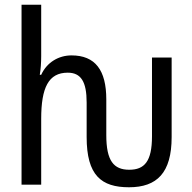

<svg xmlns="http://www.w3.org/2000/svg" viewBox="-20 -780 812 811"><path d="M525 11C643 11 705 -50 705 -201V-537H622V-204C622 -98 590 -63 526 -63C460 -63 429 -101 429 -209V-360C429 -484 382 -546 282 -546C228 -546 178 -517 154 -464H148C152 -487 154 -515 154 -543V-760H71V0H154V-278C154 -410 185 -473 266 -473C322 -473 346 -435 346 -347V-201C346 -39 408 11 525 11Z"/></svg>

Font: Noto Sans Condensed
Style: Regular
Weight: 400
Width: 3
Designer: Monotype Design Team
Foundry: Monotype Imaging Inc.
Version: Version 2.013